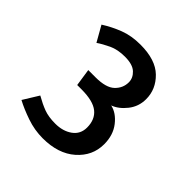

<svg xmlns="http://www.w3.org/2000/svg" viewBox="-142 -874 699 699"><g transform="rotate(45 208.0 -524.5)"><path d="M190 -771Q268 -771 306.5 -733.5Q345 -696 345 -645Q345 -607 322 -578Q299 -549 271 -539Q303 -532 328 -500Q353 -468 353 -421Q353 -361 306 -319.5Q259 -278 179 -278Q137 -278 96.5 -292Q56 -306 26 -322L63 -382Q91 -366 115 -357Q139 -348 174 -348Q213 -348 239.5 -367Q266 -386 266 -420Q266 -461 239.5 -482.5Q213 -504 153 -504H131L121 -571H158Q212 -571 234.5 -592.5Q257 -614 257 -644Q257 -666 239 -683Q221 -700 181 -700Q144 -700 117.5 -687.5Q91 -675 72 -662L38 -722Q71 -743 107.5 -757Q144 -771 190 -771Z"/></g></svg>

Font: Palanquin Medium
Style: Regular
Weight: 500
Designer: Pria Ravichandran
Version: Version 1.0.4